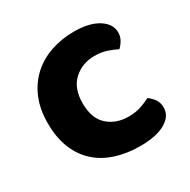

<svg xmlns="http://www.w3.org/2000/svg" viewBox="-122 -611 732 741"><g transform="rotate(-30 243.5 -240.5)"><path d="M319 -375Q265 -375 227 -340.5Q189 -306 189 -239Q189 -172 225.5 -139Q262 -106 318 -106Q350 -106 374.5 -114.5Q399 -123 416 -132Q433 -119 442.5 -104.5Q452 -90 452 -69Q452 -31 412 -8Q372 15 301 15Q241 15 191.5 -1Q142 -17 107 -49Q72 -81 53 -128.5Q34 -176 34 -239Q34 -304 55 -352Q76 -400 112 -432Q148 -464 196 -480Q244 -496 297 -496Q366 -496 405.5 -471Q445 -446 445 -408Q445 -390 436.5 -375Q428 -360 416 -349Q398 -359 373.5 -367Q349 -375 319 -375Z"/></g></svg>

Font: Baloo 2
Style: Bold
Weight: 700
Designer: Sarang Kulkarni and Ek Type
Foundry: Ek Type
Version: Version 1.640;hotconv 1.0.111;makeotfexe 2.5.65597; ttfautoh